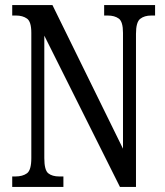

<svg xmlns="http://www.w3.org/2000/svg" viewBox="-20 -734 648 754"><path d="M28 0V-41H40Q69 -41 86 -53.5Q103 -66 103 -113V-605Q103 -649 86 -661Q69 -673 43 -673H28V-714H186L463 -150V-605Q463 -649 446.5 -661Q430 -673 403 -673H389V-714H589V-673H574Q547 -673 530.5 -660Q514 -647 514 -601V0H451L154 -594V-113Q154 -66 169.5 -53.5Q185 -41 213 -41H229V0Z"/></svg>

Font: Noto Serif Ethiopic ExtraCondensed
Style: Regular
Weight: 400
Width: 2
Designer: Monotype Design Team
Foundry: Monotype Imaging Inc.
Version: Version 2.102; ttfautohint (v1.8.4.7-5d5b)